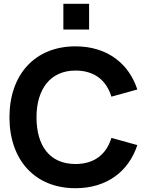

<svg xmlns="http://www.w3.org/2000/svg" viewBox="-20 -980 786 1015"><path d="M315 -824H451V-960H315ZM379 15C544 15 660 -73 706 -213L569 -251C542 -164 479 -113 379 -113C242 -113 173 -210 173 -360C173 -510 247 -607 379 -607C479 -607 542 -556 569 -469L706 -507C660 -647 544 -735 379 -735C163 -735 30 -584 30 -360C30 -136 163 15 379 15Z"/></svg>

Font: Vela Sans ExtBd
Style: Regular
Weight: 800
Designer: Principal design: Mikhail Sharanda - project Manrope.
Design modification: Ravid Balaliev
Foundry: Mikhail Sharanda
Version: Version 1.001